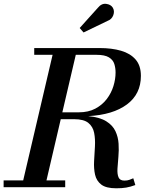

<svg xmlns="http://www.w3.org/2000/svg" viewBox="-58 -1009 820 1035"><path d="M521 -896 392.5 -834 371.5 -858 469.5 -967Q489.5 -991.5 514.2 -988.2Q539 -985 549.5 -968.5Q561 -950 552.8 -927.2Q544.5 -904.5 521 -896ZM-38.5 -36.5H67L225.5 -713.5H126.5V-750H479Q544.5 -750 594.5 -735.5Q644.5 -721 673 -688.2Q701.5 -655.5 701.5 -600Q701.5 -502 626.2 -446Q551 -390 417.5 -383Q480 -377 514.8 -355.2Q549.5 -333.5 564.2 -302Q579 -270.5 581.2 -234.5Q583.5 -198.5 580.2 -163.5Q577 -128.5 575.2 -99.5Q573.5 -70.5 581 -53Q588.5 -35.5 612.5 -35.5Q628.5 -35.5 639.2 -39.5Q650 -43.5 660.5 -48L671.5 -11.5Q644.5 -1.5 622 2.2Q599.5 6 568.5 6Q514 6 488 -14Q462 -34 454.5 -67.2Q447 -100.5 449.2 -140.2Q451.5 -180 453.8 -219.8Q456 -259.5 449.5 -292.8Q443 -326 418.5 -346.2Q394 -366.5 341.5 -366.5H269.5L192.5 -36.5H293.5V0H-38.5ZM461.5 -713.5H350.5L278 -403.5H366.5Q418.5 -403.5 456 -423.5Q493.5 -443.5 517.8 -475.5Q542 -507.5 553.5 -545Q565 -582.5 565 -618Q565 -642.5 558.2 -664.2Q551.5 -686 529.2 -699.8Q507 -713.5 461.5 -713.5Z"/></svg>

Font: Bodoni* 06pt Medium
Style: Italic
Weight: 500
Italic angle: -13°
Version: Version 2.3